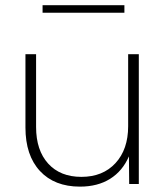

<svg xmlns="http://www.w3.org/2000/svg" viewBox="-20 -692 627 722"><path d="M502 0H465.8L464.8 -104Q440.9 -48.8 394 -19.5Q347.2 9.8 280.8 9.8Q184.6 9.8 130.1 -49.1Q75.7 -107.9 75.7 -212.4V-488.3H115.7V-214.4Q115.7 -127 161.1 -76.9Q206.5 -26.9 286.1 -26.9Q366.7 -26.9 414.3 -78.6Q461.9 -130.4 461.9 -217.3V-488.3H502ZM447.8 -644H140.1V-672.4H447.8Z"/></svg>

Font: Kumbh Sans ExtraLight
Style: Regular
Weight: 250
Version: Version 1.005